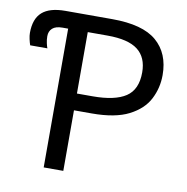

<svg xmlns="http://www.w3.org/2000/svg" viewBox="-80 -791 845 868"><g transform="rotate(10 342.5 -357.0)"><path d="M177 0V-637H151Q120 -637 105 -623.5Q90 -610 90 -587Q90 -571 93.5 -555.5Q97 -540 100 -533H21Q17 -544 13.5 -560Q10 -576 10 -588Q10 -653 44.5 -683.5Q79 -714 151 -714H366Q506 -714 570 -659Q634 -604 634 -504Q634 -445 607.5 -393.5Q581 -342 518.5 -310Q456 -278 349 -278H267V0ZM339 -355Q441 -355 491 -388Q541 -421 541 -500Q541 -569 497 -603Q453 -637 358 -637H267V-355Z"/></g></svg>

Font: RS Noto Sans
Style: Regular
Weight: 400
Designer: Monotype Design Team
Foundry: Monotype Imaging Inc.
Version: Version 3.10